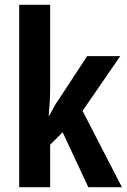

<svg xmlns="http://www.w3.org/2000/svg" viewBox="-20 -780 528 800"><path d="M189 -426Q189 -388 187.5 -359.5Q186 -331 183 -296H184Q198 -322 206 -336.5Q214 -351 227 -369L343 -546H481L324 -318L488 0H348L241 -229L189 -177V0H60V-760H189Z"/></svg>

Font: Noto Sans Gujarati ExtraCondensed
Style: Bold
Weight: 700
Width: 2
Designer: Jelle Bosma - Monotype Design Team, Universal Thirst
Foundry: Monotype Imaging Inc.
Version: Version 2.106; ttfautohint (v1.8.4.7-5d5b)